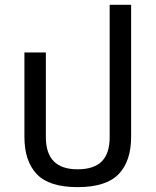

<svg xmlns="http://www.w3.org/2000/svg" viewBox="-20 -765 645 795"><path d="M300.8 9.8Q183.1 9.8 132.1 -44.2Q81.1 -98.1 81.1 -198.2V-547.9H169.9V-196.8Q169.9 -64 300.8 -64Q369.1 -64 401.6 -96.9Q434.1 -129.9 434.1 -196.8V-745.1H522.9V-198.2Q522.9 -98.1 471.4 -44.2Q419.9 9.8 300.8 9.8Z"/></svg>

Font: Kurinto Seri
Style: Regular
Weight: 400
Designer: Kurinto was developed by Clint Goss from a range of fonts that are compatible with the SIL Open Font License Version 1.1
Foundry: Clinton F. Goss
Version: Version 2.196; July 25, 2020